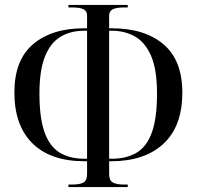

<svg xmlns="http://www.w3.org/2000/svg" viewBox="-20 -744 793 774"><path d="M256 10V0H269Q303 0 317 -8.5Q331 -17 331 -42V-94H321Q184 -94 111 -166Q38 -238 38 -371Q38 -502 113.5 -566Q189 -630 319 -630H331V-682Q331 -699 317 -706.5Q303 -714 269 -714H256V-724H495V-714H482Q449 -714 434.5 -706.5Q420 -699 420 -682V-630H430Q563 -630 639 -565.5Q715 -501 715 -371Q715 -235 639 -164.5Q563 -94 428 -94H420V-42Q420 -17 434.5 -8.5Q449 0 482 0H495V10ZM331 -104V-620H318Q264 -620 223.5 -595.5Q183 -571 161 -515.5Q139 -460 139 -367Q139 -270 159 -212.5Q179 -155 219.5 -129.5Q260 -104 321 -104ZM420 -104H430Q489 -104 530 -128Q571 -152 592 -209.5Q613 -267 613 -367Q613 -465 588.5 -520Q564 -575 523 -597.5Q482 -620 432 -620H420Z"/></svg>

Font: Noto Serif Display Condensed
Style: Regular
Weight: 400
Width: 3
Designer: Monotype Design Team
Foundry: Monotype Imaging Inc.
Version: Version 2.009